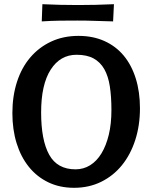

<svg xmlns="http://www.w3.org/2000/svg" viewBox="-20 -883 726 915"><path d="M345 -622Q267 -622 221.5 -551Q176 -480 176 -347Q176 -215 214.5 -145.5Q253 -76 340 -76Q378 -76 409.5 -95.5Q441 -115 463.5 -152Q486 -189 498.5 -241Q511 -293 511 -359Q511 -422 503.5 -471Q496 -520 477 -553.5Q458 -587 426 -604.5Q394 -622 345 -622ZM39 -344Q39 -425 61 -493Q83 -561 124.5 -609.5Q166 -658 224 -685Q282 -712 354 -712Q423 -712 477.5 -687.5Q532 -663 569.5 -618Q607 -573 627 -509Q647 -445 647 -367Q647 -285 624.5 -215.5Q602 -146 561 -95.5Q520 -45 462 -16.5Q404 12 333 12Q264 12 209.5 -14.5Q155 -41 117 -88.5Q79 -136 59 -201Q39 -266 39 -344ZM519 -781Q471 -782 433.5 -783.5Q396 -785 349 -785Q302 -785 264 -784.5Q226 -784 179 -781L182 -863Q229 -861 266.5 -860Q304 -859 352 -859Q399 -859 437 -860Q475 -861 523 -863Z"/></svg>

Font: CantoraOne
Style: Regular
Weight: 400
Designer: Pablo Impallari, Rodrigo Fuenzalida
Foundry: Pablo Impallari
Version: Version 1.001; ttfautohint (v0.8) -G 200 -r 50